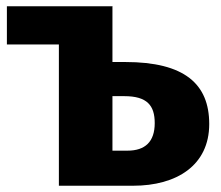

<svg xmlns="http://www.w3.org/2000/svg" viewBox="-20 -593 705 613"><path d="M380 -395H339V-572L340 -573H2V-451H168V0H405C544 0 648 -65 648 -197C648 -325 569 -395 380 -395ZM387 -112H339V-286H377C450 -286 474 -256 474 -200C474 -140 443 -112 387 -112Z"/></svg>

Font: Glow Sans SC Normal ExtraBold
Style: Regular
Weight: 800
Designer: Ryoko NISHIZUKA (kana, bopomofo & ideographs); Paul D. Hunt (Latin, Greek & Cyrillic); Sandoll Communications, Soo-young
Version: Version 0.93